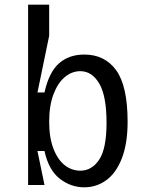

<svg xmlns="http://www.w3.org/2000/svg" viewBox="-20 -790 640 820"><path d="M170 -145H140L170 0H100V-770H190V-637L140 -395H170Q189 -481 231.5 -519Q274 -557 340 -557Q428 -557 476.5 -489.5Q525 -422 525 -270Q525 -177 500.5 -114Q476 -51 434 -20.5Q392 10 340 10Q283 10 235.5 -26.5Q188 -63 170 -145ZM323 -61Q372 -61 403.5 -108Q435 -155 435 -266Q435 -380 404 -433Q373 -486 323 -486Q287 -486 257 -461Q227 -436 208.5 -387.5Q190 -339 190 -270Q190 -202 208.5 -154.5Q227 -107 257 -84Q287 -61 323 -61Z"/></svg>

Font: Sligoil Micro
Style: Regular
Weight: 400
Designer: Ariel Martín Pérez
Foundry: Igor Stepanchenko
Version: Version 1.001